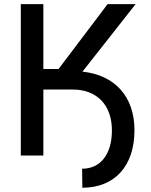

<svg xmlns="http://www.w3.org/2000/svg" viewBox="-20 -747 724 922"><path d="M188.2 -317.1H328.5C446 -317.1 517.8 -242.2 517.4 -119.7C517 -6 462.7 63.2 374.3 63.2L375.4 154.5C531.2 154.5 626.1 49.7 625.7 -122.2C625.7 -282.7 532.3 -386 376.1 -403.1L631.4 -727.3H496.8L261 -415.5H188.2V-727.3H79.9V0H188.2Z"/></svg>

Font: Magic Ui Pro Medium
Style: Regular
Weight: 500
Designer: Stefan Endress, Andreas Faust
Version: Version 1.000;FEAKit 1.0